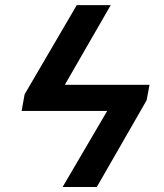

<svg xmlns="http://www.w3.org/2000/svg" viewBox="-20 -748 655 768"><path d="M422.9 -727.5 239.3 -408.7H578.1L566.4 -346.7L367.2 0H230.5L408.7 -304.2H66.4L78.6 -371.1L287.1 -727.5Z"/></svg>

Font: Inter Semi Bold
Style: Italic
Weight: 600
Italic angle: -9.39999°
Designer: Rasmus Andersson
Foundry: rsms
Version: Version 4.000;git-3c8e0fc